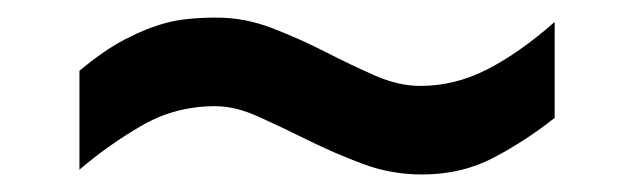

<svg xmlns="http://www.w3.org/2000/svg" viewBox="-20 -475 717 217"><path d="M457 -277.8Q421.9 -277.8 389.9 -289.8Q357.9 -301.8 328.4 -316.4Q298.8 -331.1 272.5 -343Q246.1 -355 223.1 -355Q178.2 -355 140.1 -333Q102.1 -311 69.8 -283.2V-395Q97.2 -418 121.6 -430.7Q146 -443.4 168 -449.2Q189.9 -455.1 225.1 -455.1Q256.8 -455.1 287.8 -443.1Q318.8 -431.2 347.4 -416.5Q376 -401.9 403.1 -389.9Q430.2 -377.9 455.1 -377.9Q494.1 -377.9 530.5 -396.5Q566.9 -415 606.9 -450.2V-341.8Q574.2 -315.9 538.1 -296.9Q502 -277.8 457 -277.8Z"/></svg>

Font: Cadman
Style: Bold
Weight: 700
Designer: Paul James MIller
Foundry: High-Logic / Made with FontCreator
Version: Version 2.114;March 28, 2021;FontCreator 13.0.0.2683 64-bit